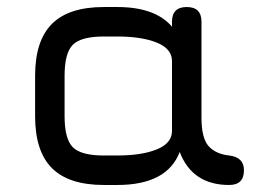

<svg xmlns="http://www.w3.org/2000/svg" viewBox="-20 -527 768 547"><path d="M80 -196V-311Q80 -411 128 -459Q176 -507 276 -507H314Q422 -507 470 -451V-465Q470 -507 512 -507Q554 -507 554 -465V-192Q554 -133 574.5 -110.5Q595 -88 633 -84Q675 -79 675 -42Q675 0 633 0Q528 0 492 -94Q456 0 314 0H276Q176 0 128 -48Q80 -96 80 -196ZM164 -196Q164 -131 187.5 -107.5Q211 -84 276 -84H314Q384 -84 427 -101.5Q470 -119 470 -154V-353Q470 -388 427 -405.5Q384 -423 314 -423H276Q211 -423 187.5 -399.5Q164 -376 164 -311Z"/></svg>

Font: Jura
Style: Bold
Weight: 700
Designer: Daniel Johnson, Alexei Vanyashin
Foundry: Daniel Johnson
Version: Version 5.103